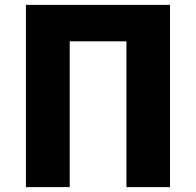

<svg xmlns="http://www.w3.org/2000/svg" viewBox="-20 -765 802 785"><path d="M86 0H265V-596H497V0H675V-745H86Z"/></svg>

Font: Source Han Sans HK Heavy
Style: Regular
Weight: 900
Designer: Ryoko NISHIZUKA 西塚涼子 (kana, bopomofo & ideographs); Paul D. Hunt (Latin, Greek & Cyrillic); Sandoll Communications 산돌커뮤니
Foundry: Adobe
Version: Version 2.000;hotconv 1.0.107;makeotfexe 2.5.65593